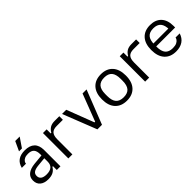

<svg xmlns="http://www.w3.org/2000/svg" viewBox="175 -1793 2855 2855"><g transform="rotate(-45 1602.5 -366.0)"><path d="M227.5 10Q144.3 10 97.2 -29.2Q50.1 -68.5 50.1 -138.8Q50.1 -209 99.8 -249.1Q149.5 -289.2 244.2 -298.9L404 -314.3V-255L268 -241.8Q200.8 -235.4 169.1 -213.8Q137.5 -192.1 137.5 -150.5V-147.1Q137.5 -104.4 168.7 -81.9Q199.9 -59.4 260.1 -59.4Q404 -59.4 404 -184V-268V-280.9V-338.7Q404 -408.9 374.3 -441.3Q344.6 -473.7 279.4 -473.7Q234.4 -473.7 206.8 -460.2Q179.3 -446.6 166.8 -427.4Q154.3 -408.2 154.3 -391.2V-390H66.5Q103.5 -544 281 -544Q383.6 -544 436.2 -493.1Q488.8 -442.1 488.8 -342.8V0H412.2V-79.8H398.8Q374.5 -35.7 333.1 -12.8Q291.6 10 227.5 10ZM210.8 -593.1 279.7 -742H373.6L272.1 -593.1Z M654.9 0V-534H732.2V-448.5H745.6Q770.2 -493.2 808.1 -516.1Q846.1 -538.9 904.5 -538.9H1003.7V-463.7H871.4Q803.5 -463.7 771.6 -429.4Q739.7 -395 739.7 -317.1V0Z M1266.1 0 1056.3 -534H1144.4L1309.4 -104H1322.8L1487.4 -534H1572L1362.5 0Z M1881 10Q1763 10 1696 -62Q1629 -134 1629 -267Q1629 -400 1696 -472Q1763 -544 1881 -544Q1999 -544 2065.5 -472Q2132 -400 2132 -267Q2132 -134 2065.5 -62Q1999 10 1881 10ZM1881.1 -60.3Q1964 -60.3 2003 -105.6Q2042 -151 2042 -247.1V-286.9Q2042 -383 2003 -428.4Q1964 -473.7 1881.1 -473.7Q1799 -473.7 1759.4 -428.4Q1719.7 -383 1719.7 -286.9V-247.1Q1719.7 -151 1759.4 -105.6Q1799 -60.3 1881.1 -60.3Z M2269.9 0V-534H2347.2V-448.5H2360.6Q2385.2 -493.2 2423.1 -516.1Q2461.1 -538.9 2519.5 -538.9H2618.7V-463.7H2486.4Q2418.5 -463.7 2386.6 -429.4Q2354.7 -395 2354.7 -317.1V0Z M2914.7 10Q2797.7 10 2731.9 -62Q2666 -134 2666 -267Q2666 -400 2731.9 -472Q2797.7 -544 2914.7 -544Q3028 -544 3091.3 -477.5Q3154.7 -411 3154.7 -287V-254H2723.2V-314H3119.6L3072.7 -271.9V-288.8Q3072.7 -384.9 3034.2 -430.1Q2995.7 -475.3 2914.7 -475.3Q2833 -475.3 2794.8 -430.1Q2756.7 -384.9 2756.7 -288.8V-247.1Q2756.7 -151 2794.8 -105.6Q2833 -60.3 2914.7 -60.3Q2967.8 -60.3 2998.1 -76.2Q3028.3 -92.2 3040.6 -112Q3052.9 -131.9 3052.9 -142.8V-144H3140.3Q3117.6 -68.8 3059.8 -29.4Q3002 10 2914.7 10Z"/></g></svg>

Font: Mozilla Text ExtraLight
Style: Regular
Weight: 200
Designer: Studio DRAMA
Foundry: Studio DRAMA
Version: Version 1.000